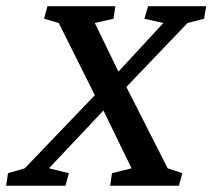

<svg xmlns="http://www.w3.org/2000/svg" viewBox="-46 -593 679 613"><path d="M525.4 0H305.7L311.5 -40L374 -55.7L284.2 -240.2L256.8 -289.1L141.6 -519.5L94.7 -533.2L105.5 -573.2H322.3L316.4 -533.2L256.8 -519.5L332 -364.3L357.4 -315.4L489.3 -55.7L536.1 -40ZM475.6 -519.5 415 -533.2 426.8 -573.2H612.3L605.5 -533.2L552.7 -519.5L357.4 -315.4L284.2 -240.2L110.4 -55.7L173.8 -40L163.1 0H-26.4L-20.5 -40L33.2 -55.7L256.8 -289.1L332 -364.3Z"/></svg>

Font: Crimson Pro Medium
Style: Italic
Weight: 500
Italic angle: -12°
Designer: Jacques Le Bailly
Foundry: Baron von Fonthausen
Version: Version 1.003